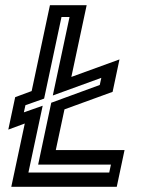

<svg xmlns="http://www.w3.org/2000/svg" viewBox="-20 -720 605 740"><path d="M23.5 0 75.5 -244 12 -220.5 38.5 -345.5 102 -369 172.5 -700H314L255 -423.5L440.5 -491L414 -366L228.5 -298.5L195 -141.5H460L430 0ZM89.5 -55H401L407.5 -85.5H127L177.5 -324L364.5 -392.5L370.5 -420L183.5 -352L248 -654.5H217L150 -340L78 -314.5L72 -287L144.5 -312.5Z"/></svg>

Font: Tourney Expanded SemiBold
Style: Italic
Weight: 600
Width: 7
Italic angle: -12°
Designer: Tyler Finck
Foundry: Etcetera Type Co
Version: Version 1.010; ttfautohint (v1.8.3)